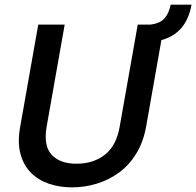

<svg xmlns="http://www.w3.org/2000/svg" viewBox="-20 -801 846 828"><path d="M145 -695H259L181 -254Q167 -173 202.5 -134Q238 -95 310 -95Q383 -95 432.5 -134Q482 -173 496 -254L574 -695H630Q673 -701 691 -723.5Q709 -746 716 -781H806Q784 -657 676 -628L610 -254Q598 -188 567.5 -138.5Q537 -89 493.5 -57Q450 -25 397.5 -9Q345 7 291 7Q236 7 190 -9Q144 -25 112.5 -57Q81 -89 68 -138.5Q55 -188 67 -254Z"/></svg>

Font: SVN-Poppins Medium
Style: Italic
Weight: 500
Italic angle: -10°
Designer: Ninad Kale (Devanagari), Jonny Pinhorn (Latin)
Foundry: Indian Type Foundry
Version: Version 3.002 2017; ttfautohint (v1.8.3)